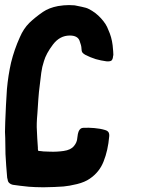

<svg xmlns="http://www.w3.org/2000/svg" viewBox="-21 -745 602 770"><path d="M275.4 -159.2Q288.1 -173.8 289.1 -192.4Q291 -210 293.9 -216.8Q296.9 -224.6 301.8 -228.5Q306.6 -232.4 313.5 -232.4Q335 -233.4 357.4 -231.4Q380.9 -229.5 400.4 -223.6Q410.2 -220.7 414.1 -214.8Q418 -208 417 -198.2Q412.1 -141.6 394.5 -97.7Q377.9 -54.7 338.9 -28.3Q319.3 -14.6 288.1 -6.8Q255.9 1 233.4 2.9Q213.9 3.9 197.3 4.9Q180.7 4.9 160.2 5.9Q153.3 5.9 144.5 5.9Q123 5.9 94.7 3.9Q56.6 0 30.3 -3.9Q21.5 -5.9 16.6 -10.7Q10.7 -15.6 9.8 -24.4Q8.8 -26.4 8.8 -28.3Q7.8 -30.3 7.8 -32.2Q5.9 -55.7 3.9 -80.1Q2 -103.5 1 -127Q0 -159.2 0 -191.4Q-1 -204.1 -1 -215.8Q-1 -236.3 0 -255.9Q1 -289.1 2.9 -322.3Q4.9 -355.5 6.8 -387.7Q11.7 -442.4 23.4 -494.1Q36.1 -545.9 58.6 -595.7Q73.2 -629.9 96.7 -653.3Q120.1 -675.8 151.4 -697.3Q175.8 -713.9 211.9 -720.7Q235.4 -724.6 255.9 -724.6Q267.6 -724.6 278.3 -723.6Q288.1 -721.7 306.6 -717.8Q326.2 -713.9 335 -709Q362.3 -695.3 383.8 -671.9Q405.3 -648.4 413.1 -626Q426.8 -596.7 430.7 -563.5Q433.6 -536.1 433.6 -524.4Q433.6 -522.5 432.6 -520.5Q431.6 -506.8 425.8 -502Q419.9 -498 406.2 -499Q383.8 -502 363.3 -507.8Q341.8 -514.6 322.3 -524.4Q314.5 -528.3 309.6 -534.2Q305.7 -540 305.7 -550.8Q305.7 -561.5 297.9 -582Q290 -602.5 258.8 -602.5Q218.8 -602.5 191.4 -566.4Q164.1 -530.3 155.3 -500Q147.5 -476.6 144.5 -453.1Q141.6 -429.7 138.7 -405.3Q134.8 -377 132.8 -347.7Q130.9 -318.4 128.9 -289.1Q125 -247.1 127 -220.7Q127.9 -194.3 130.9 -153.3Q130.9 -149.4 130.9 -146.5Q131.8 -143.6 132.8 -139.6Q132.8 -139.6 132.8 -139.6Q140.6 -139.6 153.3 -137.7Q165 -136.7 180.7 -136.7Q207 -135.7 234.4 -139.6Q262.7 -143.6 275.4 -159.2Z"/></svg>

Font: KARPATY Font
Style: Regular
Weight: 400
Designer: Inna Sieryk
Version: Version 1.1